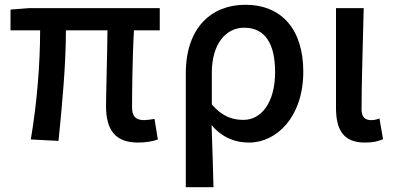

<svg xmlns="http://www.w3.org/2000/svg" viewBox="-20 -584 1648 804"><path d="M558 13C594 13 622 7 641 0L627 -86C608 -83 594 -81 584 -81C550 -81 533 -95 533 -134C533 -178 534 -341 541 -457H649V-550H103L24 -544V-457H148C148 -317 135 -153 109 0L225 6C240 -144 256 -310 256 -457H430C429 -346 424 -190 424 -140C424 -43 460 13 558 13Z M758 200H874C872 108 869 35 866 -60C913 -5 968 13 1023 13C1139 13 1250 -95 1250 -284C1250 -458 1162 -564 1007 -564C868 -564 758 -471 758 -276ZM1000 -82C957 -82 913 -93 867 -147V-279C867 -403 928 -468 1002 -468C1093 -468 1132 -397 1132 -282C1132 -153 1073 -82 1000 -82Z M1508 13C1544 13 1565 7 1584 -1L1569 -88C1557 -83 1545 -81 1535 -81C1509 -81 1494 -93 1494 -126C1494 -246 1500 -407 1503 -550H1387V-133C1387 -41 1417 13 1508 13Z"/></svg>

Font: Noto Sans CJK KR Medium
Style: Regular
Weight: 500
Designer: Ryoko NISHIZUKA (kana & ideographs); Paul D. Hunt (Latin, Greek & Cyrillic); Wenlong ZHANG (bopomofo); Sandoll Communica
Foundry: Adobe Systems Incorporated
Version: Version 1.004;PS 1.004;hotconv 1.0.82;makeotf.lib2.5.63406